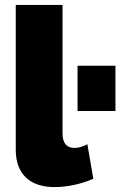

<svg xmlns="http://www.w3.org/2000/svg" viewBox="-20 -750 507 780"><path d="M44 -142C44 -43 101 10 202 10C253 10 314 -3 359 -24L335 -164C319 -155 299 -149 283 -149C250 -149 234 -169 234 -209V-730H44ZM449 -299V-483H295V-299Z"/></svg>

Font: Raleway Black
Style: Regular
Weight: 900
Designer: Matt McInerney, Pablo Impallari, Rodrigo Fuenzalida
Foundry: Matt McInerney, Pablo Impallari, Rodrigo Fuenzalida
Version: Version 3.000g; ttfautohint (v1.5) -l 8 -r 28 -G 28 -x 14 -D